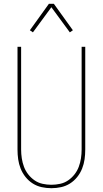

<svg xmlns="http://www.w3.org/2000/svg" viewBox="-20 -981 540 1009"><path d="M250 8Q224 8 199 2.5Q174 -3 152.5 -16.5Q131 -30 114.5 -50.5Q98 -71 88.5 -95Q79 -119 75.5 -144Q72 -169 72 -195V-735H91V-195Q91 -172 94.5 -149Q98 -126 106 -104.5Q114 -83 128.5 -64.5Q143 -46 162 -33Q181 -20 204 -15Q227 -10 250 -10Q273 -10 296 -15Q319 -20 338 -33Q357 -46 371.5 -64.5Q386 -83 394 -104.5Q402 -126 405.5 -149Q409 -172 409 -195V-735H428V-195Q428 -169 424.5 -144Q421 -119 411.5 -95Q402 -71 385.5 -50.5Q369 -30 347.5 -16.5Q326 -3 301 2.5Q276 8 250 8ZM153 -811 137 -822 237 -961H263L363 -822L347 -811L250 -943Z"/></svg>

Font: Iosevka SS18 Thin
Style: Regular
Weight: 100
Monospace: yes
Designer: Belleve Invis
Foundry: Belleve Invis
Version: Version 25.1.1; ttfautohint (v1.8.4)